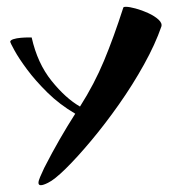

<svg xmlns="http://www.w3.org/2000/svg" viewBox="-20 -366 534 564"><path d="M100 178Q93 178 93 171Q93 165 98 153.5Q103 142 110 127Q133 82 155.5 43Q178 4 201 -32Q155 -59 119.5 -94Q84 -129 59.5 -162Q35 -195 22.5 -218Q10 -241 10 -243Q10 -248 19.5 -251Q29 -254 41.5 -255Q54 -256 63.5 -256Q73 -256 73 -256Q90 -180 131.5 -128.5Q173 -77 215 -53Q257 -119 285.5 -187.5Q314 -256 342 -343Q342 -346 350 -346Q360 -346 378.5 -341Q397 -336 415.5 -327.5Q434 -319 445.5 -308.5Q457 -298 454 -288Q436 -236 403 -176.5Q370 -117 329.5 -59.5Q289 -2 248 47Q207 96 173.5 129Q140 162 121 171Q107 178 100 178Z"/></svg>

Font: Grechen Fuemen
Style: Regular
Weight: 400
Designer: Robert E. Leuschke
Foundry: Robert E. Leuschke
Version: Version 1.010; ttfautohint (v1.8.3)